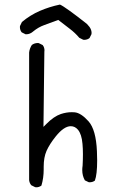

<svg xmlns="http://www.w3.org/2000/svg" viewBox="-20 -795 540 824"><path d="M167.5 -67.4V-79.6Q167.5 -119.6 179.7 -147.5Q192.9 -176.8 219.2 -209.5Q254.4 -253.4 283.7 -253.4Q301.8 -253.4 314.5 -238.3Q330.6 -218.8 334 -177.7Q335.9 -156.7 335.9 -133.1Q335.9 -109.4 334.5 -84Q333 -74.2 333 -65.4Q333 -40.5 344.2 -21L360.4 -13.2Q362.3 -12.7 364.3 -12.7Q377.9 -12.7 387.2 -20Q397 -46.4 397 -106.4Q397 -124.5 396 -145.5Q392.1 -238.3 359.9 -274.4Q327.6 -310.5 300.3 -313Q293.9 -313.5 287.6 -313.5Q265.1 -313.5 241.2 -305.7Q210.9 -295.4 179.2 -263.2L166.5 -250.5L170.4 -572.8Q170.9 -575.7 170.9 -579.8Q170.9 -584 169.2 -590.1Q167.5 -596.2 163.1 -601.6L146.5 -609.9Q144.5 -610.4 142.6 -610.4Q127.9 -610.4 116.7 -602.1Q106.9 -586.9 105 -569.8V-22Q106.4 -9.3 114.3 0L130.9 8.3Q132.8 8.8 137 8.8Q141.1 8.8 146.7 7.1Q152.3 5.4 157.7 1.5Q167.5 -30.8 167.5 -67.4ZM340.8 -624Q355 -624 364.3 -631.8L372.6 -648.4Q373 -650.4 373 -654.8Q373 -659.2 371.1 -665.8Q369.1 -672.4 364.3 -679.2L353.5 -691.9Q309.1 -727.1 279.3 -748.5Q249.5 -770 237.3 -775.4Q192.4 -766.1 151.1 -748.3Q109.9 -730.5 74.2 -700.7L65.9 -683.6Q65.4 -681.6 65.4 -679.7Q65.4 -665.5 73.2 -656.2L89.8 -647.9Q91.3 -647.9 92.8 -647.9Q108.4 -647.9 122.1 -659.7Q122.1 -659.7 122.6 -660.2Q144.5 -678.2 169.7 -687.3Q194.8 -696.3 230 -709.5Q255.4 -689.5 278.8 -671.9Q302.2 -654.3 320.3 -632.8L336.9 -624.5Q338.9 -624 340.8 -624Z"/></svg>

Font: Bakudai
Style: ExtraLight
Weight: 200
Version: Version 1.48